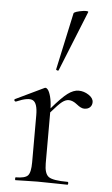

<svg xmlns="http://www.w3.org/2000/svg" viewBox="-53 -767 469 803"><g transform="rotate(5 181.5 -365.5)"><path d="M183 -474Q183 -472 180 -472Q177 -472 174.5 -473.5Q172 -475 172 -476L224 -716Q226 -724 265 -730Q286 -732 285 -727ZM336 -353Q336 -340 327.5 -331.5Q319 -323 303 -323Q290 -323 271.5 -338Q253 -353 236 -353Q223 -353 208.5 -342Q194 -331 163 -295V-81Q163 -38 181 -25Q199 -12 261 -12Q264 -12 264 -6Q264 0 261 0Q244 0 201.5 -1Q159 -2 135 -2Q116 -2 85 -1Q54 0 43 0Q41 0 41 -6Q41 -12 43 -12Q82 -12 94 -25Q106 -38 106 -81V-278Q106 -328 87 -339Q68 -350 17 -328Q14 -327 11.5 -329Q9 -331 9 -334Q9 -337 12 -338L131 -395Q137 -398 144 -390Q151 -382 156.5 -361.5Q162 -341 163 -312Q204 -360 228 -378Q252 -396 274 -396Q296 -396 316 -383Q336 -370 336 -353Z"/></g></svg>

Font: Cormorant
Style: Regular
Weight: 400
Designer: Christian Thalmann (Catharsis Fonts)
Version: Version 1.000;PS 001.000;hotconv 1.0.70;makeotf.lib2.5.58329